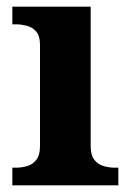

<svg xmlns="http://www.w3.org/2000/svg" viewBox="-20 -556 392 576"><path d="M17 0V-53H29Q44 -53 60.5 -57.5Q77 -62 88.5 -75.9Q100 -89.8 100 -117.7V-422Q100 -448.9 88 -462Q76 -475 59.5 -479Q43 -483 29 -483H17V-536H252V-118Q252 -90 263.5 -76Q275 -62 292 -57.5Q309 -53 323 -53H335V0Z"/></svg>

Font: Noto Serif Test
Style: Regular
Weight: 400
Version: Version 1.000